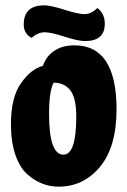

<svg xmlns="http://www.w3.org/2000/svg" viewBox="-20 -700 478 720"><path d="M98 -558Q69 -574 69 -608Q69 -680 146 -680Q170 -680 221.5 -663.5Q273 -647 297.5 -647Q322 -647 345 -670Q373 -649 373 -611Q373 -546 299 -546Q273 -546 222 -562.5Q171 -579 147 -579Q123 -579 98 -558ZM200 0Q135 0 83 -46Q55 -70 38 -118.5Q21 -167 21 -234Q21 -335 59 -388.5Q97 -442 141 -453Q157 -502 208 -522Q231 -530 259 -530Q417 -530 417 -290Q417 -149 355 -74.5Q293 0 200 0ZM218 -120Q266 -120 266 -263Q266 -333 243.5 -361.5Q221 -390 181 -390Q164 -358 164 -272Q164 -120 218 -120Z"/></svg>

Font: Chela One Cyrilic
Style: Regular
Weight: 400
Designer: Miguel Hernandez
Foundry: LatinoType
Version: Version 1.001